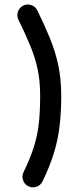

<svg xmlns="http://www.w3.org/2000/svg" viewBox="-20 -756 341 845"><path d="M105 64Q87.9 55.7 81.5 37.4Q75.2 19 83.5 2Q113.3 -59.6 129.2 -110.1Q145 -160.6 150.9 -213.4Q156.7 -266.1 156.7 -334Q156.7 -398.9 145.8 -450.7Q134.8 -502.4 113.5 -554Q92.3 -605.5 61 -669.4Q52.7 -686.5 59.1 -704.8Q65.4 -723.1 82.5 -731.4Q99.6 -739.7 117.9 -733.4Q136.2 -727.1 144.5 -710Q175.8 -646 199.5 -588.4Q223.1 -530.8 236.3 -469.7Q249.5 -408.7 249.5 -334Q249.5 -262.7 242.4 -202.4Q235.4 -142.1 217.5 -83.3Q199.7 -24.4 167 42.5Q158.7 59.6 140.4 65.9Q122.1 72.3 105 64Z"/></svg>

Font: Mikhak-DS2-FD Medium
Style: Regular
Weight: 500
Designer: Amin Abedi
Version: Version 3.4